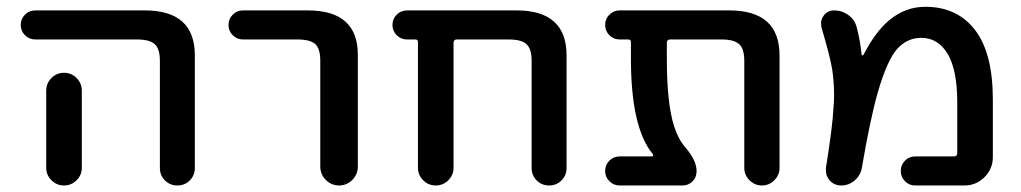

<svg xmlns="http://www.w3.org/2000/svg" viewBox="-20 -576 3052 574"><path d="M85.9 -458Q67.4 -458 54.7 -470.7Q42 -483.4 42 -501.5Q42 -519.5 54.7 -532.2Q67.4 -544.9 85.9 -544.9H413.1Q562.5 -544.9 562.5 -410.2V-74.2Q562.5 -51.8 547.4 -36.6Q532.2 -21.5 510.3 -21.5Q488.3 -21.5 473.1 -36.6Q458 -51.8 458 -74.2V-394.5Q458 -429.7 442.9 -443.8Q427.7 -458 389.6 -458ZM224.6 -304.7V-124V-74.2Q224.6 -52.7 209 -37.1Q193.4 -21.5 171.4 -21.5Q149.4 -21.5 133.8 -37.1Q118.2 -52.7 118.2 -74.2V-124V-304.7Q118.2 -327.1 133.8 -342.8Q149.4 -358.4 171.4 -358.4Q193.4 -358.4 209 -342.8Q224.6 -327.1 224.6 -304.7Z M706.1 -458Q688.5 -458 675.8 -470.7Q663.1 -483.4 663.1 -501.5Q663.1 -519.5 675.8 -532.2Q688.5 -544.9 706.1 -544.9H900.4Q1050.8 -544.9 1049.8 -410.2V-78.1Q1049.8 -54.7 1033.2 -38.1Q1016.6 -21.5 993.7 -21.5Q970.7 -21.5 954.1 -38.1Q937.5 -54.7 937.5 -78.1V-394.5Q937.5 -430.7 922.4 -444.3Q907.2 -458 869.1 -458Z M1569.3 -394.5Q1569.3 -429.7 1554.2 -443.8Q1539.1 -458 1501 -458H1345.7Q1335.9 -458 1335.9 -448.2V-74.2Q1335.9 -52.7 1320.3 -37.1Q1304.7 -21.5 1282.7 -21.5Q1260.7 -21.5 1245.1 -37.1Q1229.5 -52.7 1229.5 -74.2V-450.2Q1229.5 -458 1221.7 -458H1197.3Q1178.7 -458 1166 -470.7Q1153.3 -483.4 1153.3 -501.5Q1153.3 -519.5 1166 -532.2Q1178.7 -544.9 1197.3 -544.9H1524.4Q1673.8 -544.9 1673.8 -410.2V-74.2Q1673.8 -51.8 1658.7 -36.6Q1643.6 -21.5 1621.6 -21.5Q1599.6 -21.5 1584.5 -36.6Q1569.3 -51.8 1569.3 -74.2Z M1983.4 -458Q1973.6 -458 1973.6 -448.2V-400.4Q1973.6 -266.6 1995.1 -199.2Q2007.8 -159.2 2030.3 -133.8Q2062.5 -95.7 2062.5 -64.5Q2062.5 -45.9 2050.3 -33.7Q2038.1 -21.5 2020.5 -21.5H1833Q1814.5 -21.5 1801.8 -34.2Q1789.1 -46.9 1789.1 -64.9Q1789.1 -83 1801.8 -95.7Q1814.5 -108.4 1833 -108.4H1928.7Q1931.6 -108.4 1932.6 -110.8Q1933.6 -113.3 1931.6 -115.2Q1866.2 -194.3 1866.2 -400.4V-450.2Q1866.2 -458 1858.4 -458H1833Q1814.5 -458 1801.8 -470.7Q1789.1 -483.4 1789.1 -501.5Q1789.1 -519.5 1801.8 -532.2Q1814.5 -544.9 1833 -544.9H2160.2Q2310.5 -544.9 2310.5 -410.2V-74.2Q2310.5 -52.7 2294.9 -37.1Q2279.3 -21.5 2257.8 -21.5Q2236.3 -21.5 2220.7 -37.1Q2205.1 -52.7 2205.1 -74.2V-394.5Q2205.1 -429.7 2189.9 -443.8Q2174.8 -458 2137.7 -458Z M2555.7 -413.1Q2555.7 -411.1 2558.1 -410.6Q2560.5 -410.2 2561.5 -412.1Q2597.7 -482.4 2639.6 -516.6Q2687.5 -555.7 2746.1 -555.7Q2841.8 -555.7 2895 -486.3Q2948.2 -417 2948.2 -278.3V-106.4Q2948.2 -71.3 2923.3 -46.4Q2898.4 -21.5 2863.3 -21.5H2715.8Q2698.2 -21.5 2685.5 -34.2Q2672.9 -46.9 2672.9 -64.9Q2672.9 -83 2685.5 -95.7Q2698.2 -108.4 2715.8 -108.4H2832Q2841.8 -108.4 2841.8 -118.2V-268.6Q2841.8 -367.2 2813 -415Q2784.2 -462.9 2734.4 -462.9Q2692.4 -462.9 2662.6 -430.2Q2632.8 -397.5 2604.5 -300.8Q2581.1 -218.8 2556.6 -74.2Q2552.7 -51.8 2535.2 -36.6Q2517.6 -21.5 2495.1 -21.5Q2473.6 -21.5 2460 -37.1Q2449.2 -49.8 2449.2 -66.4Q2449.2 -70.3 2449.2 -74.2Q2469.7 -202.1 2471.7 -253.9Q2473.6 -272.5 2473.6 -290Q2473.6 -332 2467.8 -369.1Q2460.9 -410.2 2435.5 -495.1Q2434.6 -501 2434.6 -506.8Q2434.6 -518.6 2442.4 -529.3Q2454.1 -544.9 2473.6 -544.9Q2497.1 -544.9 2516.1 -531.2Q2535.2 -517.6 2541 -495.1Q2551.8 -455.1 2555.7 -413.1Z"/></svg>

Font: Gen Jyuu GothicX Medium
Style: Regular
Weight: 500
Designer: Ryoko NISHIZUKA (kana &amp; ideographs); Paul D. Hunt (Latin, Greek &amp; Cyrillic); Wenlong ZHANG (bopomofo); Sandoll C
Version: Version 1.058.20140828